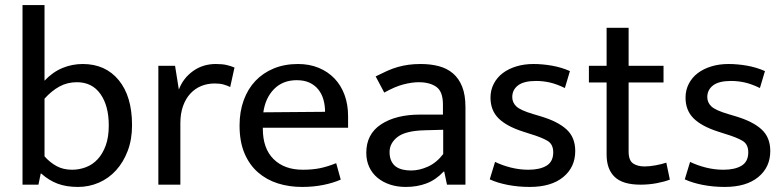

<svg xmlns="http://www.w3.org/2000/svg" viewBox="-20 -730 3099 759"><path d="M502 -235Q502 -179 485 -134Q468 -89 439 -57Q410 -25 371 -8Q332 9 288 9Q242 9 207.5 -4Q173 -17 143 -44H141L132 0H69V-710H156V-411Q188 -445 226.5 -461Q265 -477 307 -477Q397 -477 449.5 -413Q502 -349 502 -235ZM410 -234Q410 -312 377 -358.5Q344 -405 284 -405Q246 -405 215 -388Q184 -371 156 -340V-112Q177 -88 203.5 -73.5Q230 -59 265 -59Q293 -59 319.5 -69Q346 -79 366 -100.5Q386 -122 398 -155Q410 -188 410 -234Z M606 0V-470H672L687 -376Q704 -421 743 -449Q782 -477 833 -477Q859 -477 876 -473Q893 -469 907 -463L890 -386Q878 -392 863.5 -396Q849 -400 829 -400Q800 -400 775.5 -390Q751 -380 732.5 -360Q714 -340 703.5 -310.5Q693 -281 693 -243V0Z M1356 -225H1019V-221Q1019 -143 1061.5 -101Q1104 -59 1177 -59Q1215 -59 1244.5 -65Q1274 -71 1309 -85L1327 -20Q1298 -7 1258.5 1Q1219 9 1174 9Q1123 9 1078.5 -5Q1034 -19 1000 -48.5Q966 -78 946.5 -124Q927 -170 927 -234Q927 -289 943.5 -334Q960 -379 990 -410.5Q1020 -442 1062.5 -459.5Q1105 -477 1158 -477Q1203 -477 1239.5 -462Q1276 -447 1302 -420Q1328 -393 1342 -355Q1356 -317 1356 -271ZM1265 -288Q1265 -314 1258.5 -336.5Q1252 -359 1238.5 -376Q1225 -393 1204 -403Q1183 -413 1153 -413Q1098 -413 1063.5 -378Q1029 -343 1021 -286Z M1465 -428Q1489 -440 1510 -449.5Q1531 -459 1552 -465Q1573 -471 1595 -474Q1617 -477 1643 -477Q1682 -477 1714.5 -468.5Q1747 -460 1770.5 -440Q1794 -420 1807 -387.5Q1820 -355 1820 -306V0H1747L1736 -52H1734Q1703 -19 1666 -5Q1629 9 1584 9Q1550 9 1521.5 -0.5Q1493 -10 1472 -27.5Q1451 -45 1439.5 -70Q1428 -95 1428 -126Q1428 -200 1486.5 -238.5Q1545 -277 1641 -277H1731V-317Q1731 -368 1705 -386.5Q1679 -405 1635 -405Q1609 -405 1575.5 -396.5Q1542 -388 1499 -364ZM1732 -217 1658 -215Q1583 -213 1551.5 -188.5Q1520 -164 1520 -129Q1520 -108 1527 -93.5Q1534 -79 1545.5 -71Q1557 -63 1572.5 -59.5Q1588 -56 1605 -56Q1638 -56 1672 -71.5Q1706 -87 1732 -121Z M2213 -382Q2180 -398 2153 -404Q2126 -410 2099 -410Q2051 -410 2028 -392.5Q2005 -375 2005 -346Q2005 -325 2021 -309.5Q2037 -294 2088 -279L2118 -270Q2185 -250 2219.5 -218.5Q2254 -187 2254 -133Q2254 -69 2206.5 -30Q2159 9 2074 9Q2029 9 1987.5 1Q1946 -7 1916 -21L1937 -90Q1966 -76 2000 -67.5Q2034 -59 2069 -59Q2114 -59 2140.5 -75Q2167 -91 2167 -128Q2167 -160 2144 -173.5Q2121 -187 2078 -200L2047 -210Q1982 -231 1950.5 -262.5Q1919 -294 1919 -344Q1919 -374 1932 -399Q1945 -424 1967.5 -441Q1990 -458 2021 -467.5Q2052 -477 2089 -477Q2124 -477 2161.5 -470.5Q2199 -464 2233 -449Z M2603 -404H2465V-131Q2465 -96 2482.5 -84Q2500 -72 2528 -72Q2548 -72 2572 -76.5Q2596 -81 2614 -87L2628 -20Q2608 -12 2577 -6Q2546 0 2512 0Q2442 0 2410 -30.5Q2378 -61 2378 -119V-404H2308V-470H2378V-620H2465V-470H2603Z M2984 -382Q2951 -398 2924 -404Q2897 -410 2870 -410Q2822 -410 2799 -392.5Q2776 -375 2776 -346Q2776 -325 2792 -309.5Q2808 -294 2859 -279L2889 -270Q2956 -250 2990.5 -218.5Q3025 -187 3025 -133Q3025 -69 2977.5 -30Q2930 9 2845 9Q2800 9 2758.5 1Q2717 -7 2687 -21L2708 -90Q2737 -76 2771 -67.5Q2805 -59 2840 -59Q2885 -59 2911.5 -75Q2938 -91 2938 -128Q2938 -160 2915 -173.5Q2892 -187 2849 -200L2818 -210Q2753 -231 2721.5 -262.5Q2690 -294 2690 -344Q2690 -374 2703 -399Q2716 -424 2738.5 -441Q2761 -458 2792 -467.5Q2823 -477 2860 -477Q2895 -477 2932.5 -470.5Q2970 -464 3004 -449Z"/></svg>

Font: Mukta Malar
Style: Regular
Weight: 400
Designer: Aadarsh Rajan, Girish Dalvi, Yashodeep Gholap
Foundry: Ek Type
Version: Version 2.538;PS 1.000;hotconv 16.6.51;makeotf.lib2.5.65220;